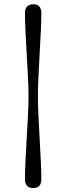

<svg xmlns="http://www.w3.org/2000/svg" viewBox="-20 -768 319 922"><path d="M117 -306.5Q117 -341.5 114.5 -393.5Q112 -445.5 108.5 -503.2Q105 -561 102.5 -614.2Q100 -667.5 100 -705.5Q100 -747.5 139.5 -747.5Q178.5 -747.5 178.5 -705.5Q178.5 -670.5 176 -618Q173.5 -565.5 170.2 -507.2Q167 -449 164.5 -396Q162 -343 162 -306.5Q162 -269.5 164.5 -216.5Q167 -163.5 170.2 -105.2Q173.5 -47 176 5.2Q178.5 57.5 178.5 93Q178.5 135 139.5 135Q100 135 100 93Q100 55 102.5 1.8Q105 -51.5 108.5 -109.2Q112 -167 114.5 -219Q117 -271 117 -306.5Z"/></svg>

Font: Fraunces 72pt S000 Black
Style: Regular
Weight: 900
Version: Version 1.000; ttfautohint (v1.8.3)